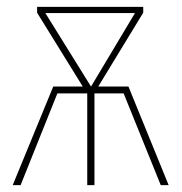

<svg xmlns="http://www.w3.org/2000/svg" viewBox="-20 -539 529 559"><path d="M354 -287 471 0H448L340 -267H255V0H234V-267H147L40 0H17L135 -287H221L88 -502V-519H397V-502L266 -287ZM112 -501 245 -287 373 -501Z"/></svg>

Font: Fira Sans Extra Condensed Thin
Style: Regular
Weight: 250
Width: 1
Designer: Carrois Corporate & Edenspiekermann AG
Foundry: Carrois Corporate GbR & Edenspiekermann AG
Version: Version 4.203